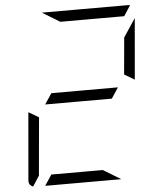

<svg xmlns="http://www.w3.org/2000/svg" viewBox="-64 -1055 943 1111"><g transform="rotate(-5 408.0 -500.0)"><path d="M581 -469H405H194L235 -531H411H622ZM493 -62 595 0H364H153L194 -62H370ZM83 -2Q56 -13 59 -41L93 -433L152 -398L140 -265L122 -62ZM323 -938 221 -1000H452H720Q729 -1000 733 -998L694 -938H446ZM683 -815 754 -922 723 -567 664 -602 676 -735Z"/></g></svg>

Font: DSEG7 Modern Mini
Style: Light Italic
Weight: 300
Italic angle: -5°
Designer: Keshikan(Twitter:@keshinomi_88pro)
Version: Version 0.46